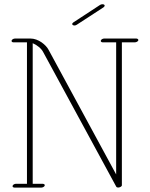

<svg xmlns="http://www.w3.org/2000/svg" viewBox="-20 -854 692 883"><path d="M322.3 -736.8C325.7 -736.8 329.6 -737.8 333 -740.2L456.1 -820.3C459.5 -822.8 461.4 -825.7 461.4 -828.1C461.4 -832.5 456.1 -834.5 451.2 -834.5C447.8 -834.5 443.4 -833.5 440.4 -831.5L317.4 -751C314 -748.5 312 -746.1 312 -743.7C312 -739.3 317.4 -736.8 322.3 -736.8ZM616.2 -669.9C616.2 -673.8 611.8 -676.8 606 -676.8H459.5C452.6 -676.8 445.8 -672.9 443.8 -668C441.9 -663.1 446.3 -659.2 453.1 -659.2H514.2V-51.8L203.6 -624.5C191.9 -647.5 156.7 -676.8 120.1 -676.8H49.3C42.5 -676.8 33.2 -672.4 33.2 -665.5C33.2 -661.6 37.1 -659.2 43 -659.2H104V-8.8H53.7C46.9 -8.8 40 -4.9 38.1 0C36.1 4.9 40.5 8.8 47.4 8.8H169.4C176.3 8.8 183.6 4.9 185.5 0C187.5 -4.9 182.6 -8.8 175.8 -8.8H130.4V-655.3C148.9 -647.9 170.4 -630.9 178.2 -615.2L514.6 4.4C516.3 7.3 519.6 8.5 523.4 8.5C531.1 8.5 540.5 3.6 540.5 -2V-659.2H599.6C606.4 -659.2 616.2 -663.6 616.2 -669.9Z"/></svg>

Font: WireWyrm
Style: Light
Weight: 200
Version: Version 001.000